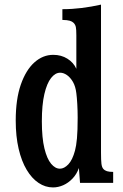

<svg xmlns="http://www.w3.org/2000/svg" viewBox="-20 -800 540 840"><path d="M421.9 -132.8Q421.9 -98.6 423.8 -83.3Q425.8 -67.9 432.1 -61Q438 -54.2 448 -51Q458 -47.9 475.1 -47.9V0H330.1L325.2 -64.9Q315.4 -37.6 297.1 -18.6Q278.8 0.5 256.6 10.3Q234.4 20 211.9 20Q178.2 20 148.7 0.2Q119.1 -19.5 96.7 -57.1Q74.2 -94.7 61.5 -149.2Q48.8 -203.6 48.8 -272.9Q48.8 -365.7 71 -429.7Q93.3 -493.7 130.4 -526.9Q167.5 -560.1 212.9 -560.1Q248 -560.1 274.9 -543.2Q301.8 -526.4 314 -499V-646Q314 -670.9 311.8 -681.6Q309.6 -692.4 301.8 -700.2Q295.9 -706.1 285.4 -709.2Q274.9 -712.4 252.9 -712.9V-759.8Q294.9 -759.8 337.9 -765.1Q380.9 -770.5 421.9 -779.8ZM243.2 -481.9Q221.7 -481.9 203.4 -458.7Q185.1 -435.5 174.1 -388.4Q163.1 -341.3 163.1 -269Q163.1 -196.8 174.3 -150.9Q185.5 -105 203.6 -83.5Q221.7 -62 242.2 -62Q260.7 -62 278.8 -80.8Q296.9 -99.6 308.1 -141.1Q313.5 -160.6 316.7 -194.8Q319.8 -229 319.8 -285.2Q319.8 -315.4 318.1 -344.7Q316.4 -374 314 -392.1Q310.5 -421.9 299.1 -441.7Q287.6 -461.4 272.7 -471.7Q257.8 -481.9 243.2 -481.9Z"/></svg>

Font: BIZ UDMincho
Style: Bold
Weight: 700
Monospace: yes
Designer: TypeBank Co., Ltd.
Foundry: Morisawa Inc.
Version: Version 1.06